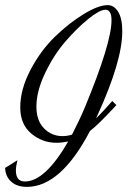

<svg xmlns="http://www.w3.org/2000/svg" viewBox="-40 -720 506 749"><path d="M398 -326 414 -310Q342 -232 311 -209Q197 9 65 9Q26 9 3.5 -11.5Q-19 -32 -20 -65L28 -95Q22 -71 22 -55Q22 -12 57 -12Q136 -12 226 -168Q201 -163 180 -163Q125 -163 82 -199Q39 -235 39 -301Q39 -371 78.5 -446.5Q118 -522 173.5 -576Q229 -630 286.5 -665Q344 -700 380 -700Q405 -700 421 -674Q437 -648 437 -598Q437 -482 341 -272Q340 -269 338 -265Q336 -261 335 -258Q361 -284 398 -326ZM204 -189Q223 -189 241 -195Q269 -249 291 -301Q395 -552 395 -641Q395 -682 371 -682Q349 -682 305 -646.5Q261 -611 215.5 -558.5Q170 -506 136 -435Q102 -364 102 -304Q102 -250 131.5 -219.5Q161 -189 204 -189Z"/></svg>

Font: Dynalight
Style: Regular
Weight: 400
Designer: Astigmatic (AOETI)
Foundry: Astigmatic (AOETI)
Version: Version 1.000